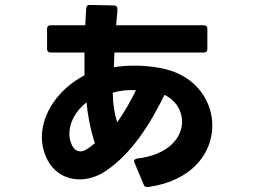

<svg xmlns="http://www.w3.org/2000/svg" viewBox="-20 -695 1040 775"><path d="M574 60H577C755 36 837 -77 837 -188C837 -283 777 -377 665 -411C626 -423 575 -430 522 -430C494 -430 466 -428 440 -424C440 -443 441 -463 442 -483H803C812 -483 817 -488 817 -497V-579C817 -588 812 -593 803 -593H449C450 -616 454 -638 454 -660C454 -668 449 -673 440 -673L343 -675C334 -676 329 -671 328 -662L324 -593H184C175 -593 170 -588 170 -579V-497C170 -488 175 -483 184 -483H321C321 -471 321 -460 321 -448V-391C213 -334 149 -235 149 -141C149 -113 155 -85 167 -59C194 1 246 29 302 29C336 29 372 18 404 -3C512 -74 587 -196 644 -312C690 -290 715 -248 715 -204C715 -139 660 -70 534 -55C526 -54 521 -50 521 -44C521 -42 522 -40 523 -38L560 50C562 57 567 60 574 60ZM272 -106C264 -121 260 -138 260 -156C260 -199 284 -246 329 -282C335 -224 346 -168 363 -117C354 -109 344 -102 334 -95C324 -88 314 -84 305 -84C292 -84 280 -91 272 -106ZM435 -321C464 -329 495 -333 529 -331C507 -286 481 -241 453 -201C442 -235 436 -274 435 -321Z"/></svg>

Font: LINE Seed JP App_OTF Bold
Style: Regular
Weight: 700
Designer: LINE & Fontrix & Fontworks
Version: Version 1.009